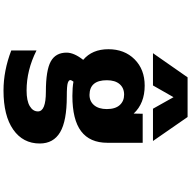

<svg xmlns="http://www.w3.org/2000/svg" viewBox="-18 -790 1037 1040"><g transform="rotate(90 500.0 -269.5)"><path d="M414.1 -330.1Q414.1 -237.3 493.2 -236.3Q528.3 -236.3 549.3 -261.2Q570.3 -286.1 570.3 -330.1Q570.3 -376 548.8 -399.9Q527.3 -423.8 492.2 -423.8Q456.1 -423.8 435.1 -399.4Q414.1 -375 414.1 -330.1ZM756.8 33.2Q756.8 124 681.6 176.8Q606.4 229.5 469.7 229.5Q362.3 229.5 252.9 187.5V50.8Q359.4 104.5 469.7 104.5Q525.4 104.5 554.2 87.4Q583 70.3 583 43Q583 0 476.6 0Q360.4 0 312.5 -26.4Q264.6 -52.7 264.6 -112.3Q264.6 -152.3 303.7 -202.1Q246.1 -251 246.1 -338.4Q246.1 -425.8 300.8 -480.5Q355.5 -535.2 443.4 -535.2Q539.1 -535.2 594.7 -475.6L595.7 -524.4H752.9V-333Q752.9 -238.3 690.4 -190.9Q627.9 -143.6 499 -143.6Q453.1 -143.6 421.9 -149.4Q414.1 -139.6 413.1 -132.8Q413.1 -124 428.7 -118.7Q444.3 -113.3 502 -113.3Q634.8 -113.3 695.8 -77.1Q756.8 -41 756.8 33.2ZM505.9 -691.4 442.4 -580.1H267.6L398.4 -767.6H613.3L743.2 -580.1H568.4Z"/></g></svg>

Font: Gen Shin Gothic Monospace Heavy
Style: Bold
Weight: 800
Designer: [Source Han Sans]
Ryoko NISHIZUKA  (kana & ideographs); Paul D. Hunt (Latin, Greek & Cyrillic); Wenlong ZHANG  (bopomofo
Version: Version 1.002.20150607